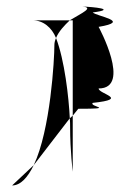

<svg xmlns="http://www.w3.org/2000/svg" viewBox="-20 -774 399 586"><path d="M17 -208C43 -208 65 -233 83 -270ZM79 -712C112 -712 138 -690 151 -658C159 -678 177 -697 193 -712ZM83 -270 193 -413C190 -477 177 -591 151 -658C148 -651 146 -644 146 -637C146 -592 134 -377 83 -270ZM193 -413C194 -403 194 -394 194 -387C194 -312 202 -250 202 -250V-421ZM193 -712H202V-421L219 -442C338 -442 251 -448 263 -460C377 -472 281 -487 281 -504C383 -504 281 -692 281 -692C383 -709 275 -724 263 -736C340 -746 264 -753 231 -754C268 -751 231 -735 193 -712ZM219 -754H231Z"/></svg>

Font: bitstorm
Style: sucn
Weight: 400
Version: Version 0.2